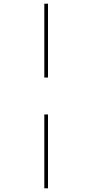

<svg xmlns="http://www.w3.org/2000/svg" viewBox="-20 -780 501 1040"><path d="M220 -360H240V-760H220ZM220 240H240V-160H220Z"/></svg>

Font: Noto Serif Display Condensed Extra
Style: Regular
Weight: 800
Width: 3
Designer: Monotype Design Team
Foundry: Monotype Imaging Inc.
Version: Version 1.900